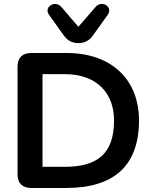

<svg xmlns="http://www.w3.org/2000/svg" viewBox="-20 -933 750 953"><path d="M135 0H309C545 0 670 -110 670 -336C670 -527 545 -670 309 -670H135C91 -670 67 -646 67 -603V-67C67 -24 91 0 135 0ZM301 -105H191V-565H301C464 -565 546 -467 546 -336C546 -171 465 -105 301 -105ZM369 -719C399 -719 424 -731 442 -758L515 -860C542 -899 486 -935 454 -898L369 -800L285 -898C253 -935 196 -898 223 -860L296 -758C315 -731 339 -719 369 -719Z"/></svg>

Font: SN Pro SemiBold
Style: Regular
Weight: 600
Designer: Tobias Whetton
Foundry: Supernotes
Version: Version 1.003;Glyphs 3.3 (3324)